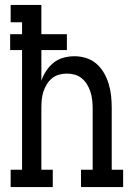

<svg xmlns="http://www.w3.org/2000/svg" viewBox="-20 -755 540 775"><path d="M23 0V-70H69V-553H21V-617H69V-665H23V-735H147V-617H250V-553H147V-429Q154 -450 166.5 -469Q179 -488 196.5 -502Q214 -516 236 -522Q258 -528 281 -528Q305 -528 328.5 -520.5Q352 -513 370 -497Q388 -481 400 -460Q412 -439 419 -415.5Q426 -392 428.5 -368Q431 -344 431 -320V-70H477V0H307V-70H354V-320Q354 -336 352 -352.5Q350 -369 345 -384.5Q340 -400 331.5 -414Q323 -428 310.5 -438.5Q298 -449 282 -453.5Q266 -458 250 -458Q234 -458 218 -453.5Q202 -449 189.5 -438.5Q177 -428 168.5 -414Q160 -400 155 -384.5Q150 -369 148.5 -352.5Q147 -336 147 -320V-70H193V0Z"/></svg>

Font: Iosevka Gothic
Style: Regular
Weight: 400
Monospace: yes
Designer: Belleve Invis
Foundry: Belleve Invis
Version: Version 15.5.1; ttfautohint (v1.8.4)